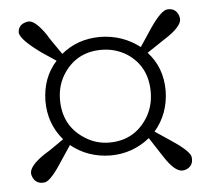

<svg xmlns="http://www.w3.org/2000/svg" viewBox="-41 -641 619 564"><g transform="rotate(-5 268.0 -359.0)"><path d="M268.6 -221.7Q338.9 -221.7 377.9 -278.3Q402.3 -313.5 402.3 -359.4Q402.3 -434.6 343.8 -473.6Q309.6 -495.1 268.6 -495.1Q198.2 -495.1 159.2 -439.5Q134.8 -404.3 134.8 -359.4Q134.8 -284.2 193.4 -245.1Q227.5 -221.7 268.6 -221.7ZM403.3 -242.2 444.3 -214.8Q498 -179.7 504.9 -161.1Q505.9 -156.2 505.9 -152.3Q505.9 -130.9 485.4 -123Q479.5 -121.1 474.6 -121.1Q452.1 -121.1 422.9 -166Q418 -173.8 412.1 -182.6L384.8 -224.6Q334 -183.6 268.6 -183.6Q201.2 -184.6 152.3 -224.6L125 -183.6Q89.8 -127.9 71.3 -122.1Q66.4 -121.1 63.5 -121.1Q41 -121.1 33.2 -142.6Q31.2 -147.5 31.2 -152.3Q31.2 -173.8 74.2 -203.1Q83 -209 92.8 -214.8L133.8 -243.2Q91.8 -292 91.8 -359.4Q92.8 -428.7 134.8 -474.6L93.8 -502Q35.2 -543.9 31.2 -565.4Q31.2 -587.9 52.7 -594.7Q58.6 -596.7 63.5 -596.7Q83 -596.7 113.3 -552.7Q118.2 -543.9 125 -534.2L153.3 -493.2Q201.2 -533.2 268.6 -533.2Q334 -532.2 384.8 -493.2L412.1 -534.2Q448.2 -589.8 467.8 -595.7Q471.7 -596.7 475.6 -596.7Q497.1 -596.7 504.9 -575.2Q506.8 -569.3 506.8 -564.5Q506.8 -542 456.1 -509.8Q450.2 -505.9 444.3 -502L403.3 -474.6Q446.3 -427.7 446.3 -359.4Q445.3 -291 403.3 -242.2Z"/></g></svg>

Font: GenYoMin JP Light
Style: Regular
Weight: 300
Version: Version 1.001;PS 1;hotconv 16.6.51;makeotf.lib2.5.65220 DEVE